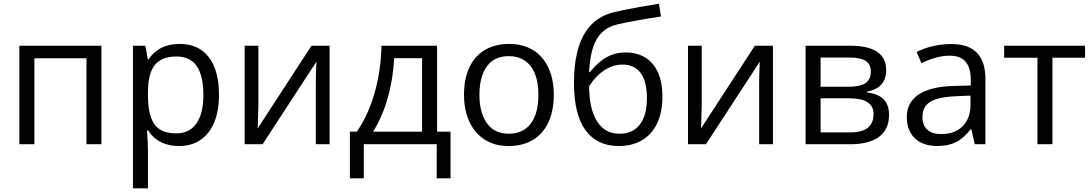

<svg xmlns="http://www.w3.org/2000/svg" viewBox="-20 -785 5946 1045"><path d="M85.4 -536.1H532.2V0H450.7V-467.8H167V0H85.4Z M703.6 -536.1H771L784.7 -461.4H788.6Q843.8 -545.9 957 -545.9Q1060.5 -545.9 1116.2 -474.1Q1171.9 -402.3 1171.9 -268.1Q1171.9 -181.2 1145.8 -118.7Q1119.6 -56.2 1070.8 -23.2Q1022 9.8 955.1 9.8Q897.9 9.8 856.2 -11.2Q814.5 -32.2 785.2 -75.7H780.3Q785.2 -2.9 785.2 33.2V240.2H703.6ZM1086.9 -267.1Q1086.9 -373 1050.8 -425.3Q1014.6 -477.5 940.9 -477.5Q859.9 -477.5 822.5 -431.2Q785.2 -384.8 785.2 -283.2V-267.6Q785.2 -192.4 801.3 -146.7Q817.4 -101.1 851.1 -80.1Q884.8 -59.1 939.9 -59.1Q1010.7 -59.1 1048.8 -112.8Q1086.9 -166.5 1086.9 -267.1Z M1311.5 -536.1H1386.2V-209.5Q1386.2 -183.6 1383.3 -106.4L1382.3 -85.9L1675.3 -536.1H1773.9V0H1698.7V-327.1Q1698.7 -374 1702.1 -449.2L1409.2 0H1311.5Z M1884.3 -68.4H1922.4Q1983.4 -157.2 2018.1 -276.9Q2052.7 -396.5 2056.6 -536.1H2358.9V-68.4H2432.1V185.5H2356.9V0H1960V185.5H1884.3ZM2277.3 -68.4V-468.3H2125.5Q2118.7 -351.1 2090.6 -252.4Q2062.5 -153.8 2011.2 -68.4Z M2505.4 -269Q2505.4 -356 2534.7 -418.2Q2564 -480.5 2619.4 -513.2Q2674.8 -545.9 2751 -545.9Q2826.2 -545.9 2880.9 -512.5Q2935.5 -479 2964.8 -416.5Q2994.1 -354 2994.1 -269Q2994.1 -182.1 2964.8 -119.4Q2935.5 -56.6 2880.1 -23.4Q2824.7 9.8 2748 9.8Q2672.4 9.8 2617.7 -25.4Q2563 -60.5 2534.2 -123.8Q2505.4 -187 2505.4 -269ZM2869.1 -112.8Q2910.2 -167 2910.2 -269Q2910.2 -373.5 2865.7 -428.2Q2845.2 -453.1 2815.9 -466.3Q2786.6 -479.5 2749 -479.5Q2684.6 -479.5 2644.5 -440.9Q2617.7 -414.6 2603.5 -370.8Q2589.4 -327.1 2589.4 -269Q2589.4 -217.8 2600.6 -177.7Q2611.8 -137.7 2633.3 -110.4Q2673.3 -57.1 2750 -57.1Q2788.6 -57.1 2818.6 -71.3Q2848.6 -85.4 2869.1 -112.8Z M3104 -334Q3104 -517.6 3169.4 -615.2Q3222.7 -693.8 3319.3 -718.3Q3335.9 -722.7 3379.6 -731.4Q3423.3 -740.2 3459.5 -746.6L3566.4 -764.6L3577.6 -695.3L3509.8 -684.6Q3357.9 -658.7 3319.8 -646.5Q3255.9 -625 3223.9 -564.9Q3191.9 -504.9 3186 -392.1H3190.4Q3235.4 -448.2 3282.2 -473.9Q3329.1 -499.5 3383.3 -499.5Q3447.3 -499.5 3492.7 -471.4Q3538.1 -443.4 3561.8 -389.4Q3585.4 -335.4 3585.4 -258.8Q3585.4 -174.8 3557.1 -114.5Q3528.8 -54.2 3475.1 -22.2Q3421.4 9.8 3347.2 9.8Q3229.5 9.8 3166.7 -76.4Q3104 -162.6 3104 -334ZM3501 -251.5Q3501 -341.3 3466.8 -387.5Q3432.6 -433.6 3368.7 -433.6Q3315.9 -433.6 3268.3 -402.1Q3220.7 -370.6 3186.5 -315.4Q3186.5 -253.9 3198 -203.6Q3209.5 -153.3 3233.4 -119.1Q3275.4 -57.1 3352.1 -57.1Q3423.8 -57.1 3462.4 -107.2Q3501 -157.2 3501 -251.5Z M3724.6 -536.1H3799.3V-209.5Q3799.3 -183.6 3796.4 -106.4L3795.4 -85.9L4088.4 -536.1H4187V0H4111.8V-327.1Q4111.8 -374 4115.2 -449.2L3822.3 0H3724.6Z M4364.7 -536.1H4607.9Q4705.1 -536.1 4754.2 -502.9Q4803.2 -469.7 4803.2 -404.3Q4803.2 -354.5 4777.3 -325.4Q4751.5 -296.4 4697.3 -285.6V-282.2Q4759.8 -274.9 4789.3 -244.6Q4818.8 -214.4 4818.8 -159.2Q4818.8 -81.5 4764.9 -40.8Q4710.9 0 4606.9 0H4364.7ZM4734.4 -164.1Q4734.4 -250 4603.5 -250H4446.3V-64.5H4608.4Q4734.4 -64.5 4734.4 -164.1ZM4719.7 -395.5Q4719.7 -435.5 4691.7 -453.6Q4663.6 -471.7 4605.5 -471.7H4446.3V-313H4599.1Q4662.6 -313 4691.2 -333Q4719.7 -353 4719.7 -395.5Z M5285.2 0 5267.1 -81.5H5263.2Q5224.1 -31.7 5182.4 -11Q5140.6 9.8 5081.1 9.8Q5029.3 9.8 4992.2 -9Q4955.1 -27.8 4935.3 -63.2Q4915.5 -98.6 4915.5 -147.5Q4915.5 -227.5 4979.2 -270.3Q5043 -313 5164.6 -316.9L5263.7 -319.8V-348.6Q5263.7 -415.5 5235.8 -448.7Q5208 -481.9 5148.4 -481.9Q5078.1 -481.9 4995.1 -440.9L4968.8 -502.4Q5057.6 -545.4 5158.2 -545.4Q5343.3 -545.4 5343.3 -355.5V0ZM5262.2 -214.4V-264.6L5181.2 -261.2Q5116.2 -258.3 5076.7 -245.8Q5037.1 -233.4 5018.8 -209.2Q5000.5 -185.1 5000.5 -147.5Q5000.5 -103.5 5027.1 -79.3Q5053.7 -55.2 5102.5 -55.2Q5151.4 -55.2 5187.3 -74.2Q5223.1 -93.3 5242.7 -129.4Q5262.2 -165.5 5262.2 -214.4Z M5626.5 -470.7H5445.3V-536.1H5885.7V-470.7H5708V0H5626.5Z"/></svg>

Font: Viking Open Sans
Style: Regular
Weight: 400
Foundry: Ascender Corporation
Version: Version 2.001